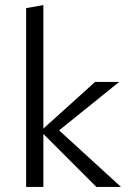

<svg xmlns="http://www.w3.org/2000/svg" viewBox="-20 -737 508 757"><path d="M360 0 151 -209V0H83V-705L151 -717V-230L355 -414H450L213 -223L457 0Z"/></svg>

Font: Ysabeau
Style: Regular
Weight: 400
Designer: Christian Thalmann (Catharsis Fonts)
Version: Version 0.003